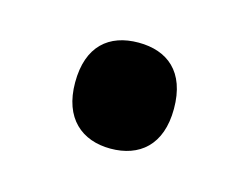

<svg xmlns="http://www.w3.org/2000/svg" viewBox="-39 -481 337 259"><g transform="rotate(15 129.0 -352.0)"><path d="M60 -352C60 -302 89 -278 129 -278C169 -278 198 -301 198 -352C198 -404 169 -426 129 -426C88 -426 60 -403 60 -352Z"/></g></svg>

Font: Noto Sans UI SemiCondensed Medium
Style: Regular
Weight: 500
Width: 4
Designer: Monotype Design Team
Foundry: Monotype Imaging Inc.
Version: Version 1.901